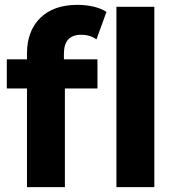

<svg xmlns="http://www.w3.org/2000/svg" viewBox="-20 -770 728 790"><path d="M243 -526H381V-406H247V0H91V-406H8V-526H91V-550Q91 -642 145.5 -696Q200 -750 299 -750Q334 -750 365.5 -742.5Q397 -735 418 -721L377 -608Q350 -627 314 -627Q243 -627 243 -549ZM459 -742H615V0H459Z"/></svg>

Font: Montserrat-Bold
Style: Bold
Weight: 700
Version: Version 7.200